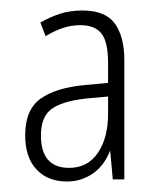

<svg xmlns="http://www.w3.org/2000/svg" viewBox="-20 -742 311 366"><path d="M137 -722Q181 -722 199 -697Q217 -672 217 -627V-400H195L190 -455Q178 -425 156 -410.5Q134 -396 108 -396Q71 -396 49.5 -419Q28 -442 28 -484Q28 -533 57.5 -554Q87 -575 143 -580L186 -584V-622Q186 -662 173.5 -678Q161 -694 133 -694Q115 -694 98 -688Q81 -682 67 -673L57 -699Q74 -709 93.5 -715.5Q113 -722 137 -722ZM153 -555Q105 -551 81.5 -536.5Q58 -522 58 -484Q58 -422 112 -422Q147 -422 166.5 -450.5Q186 -479 186 -525V-558Z"/></svg>

Font: Noto Sans Gurmukhi ExtraCondensed ExtraLight
Style: Regular
Weight: 200
Width: 2
Designer: Jelle Bosma - Monotype Design Team
Foundry: Monotype Imaging Inc.
Version: Version 2.004; ttfautohint (v1.8.4.7-5d5b)